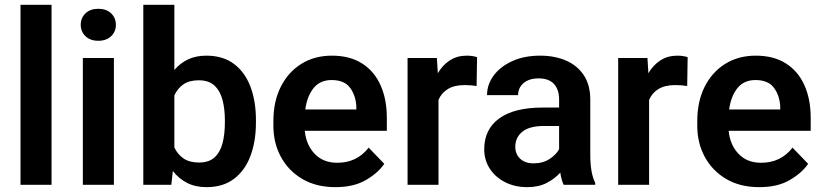

<svg xmlns="http://www.w3.org/2000/svg" viewBox="-20 -770 3426 800"><path d="M194.8 -750V0H65.4V-750Z M316.4 -666.5Q316.4 -695.3 336.2 -714.4Q356 -733.4 389.6 -733.4Q423.3 -733.4 443.1 -714.4Q462.9 -695.3 462.9 -666.5Q462.9 -638.2 443.1 -619.1Q423.3 -600.1 389.6 -600.1Q356 -600.1 336.2 -619.1Q316.4 -638.2 316.4 -666.5ZM454.6 -528.3V0H325.2V-528.3Z M1046.4 -269.5V-259.3Q1046.4 -180.7 1023.4 -119.9Q1000.5 -59.1 954.8 -24.7Q909.2 9.8 840.8 9.8Q793.9 9.8 759.3 -8.1Q724.6 -25.9 700.2 -57.6L693.8 0H577.1V-750H706.5V-478.5Q730.5 -506.8 763.4 -522.5Q796.4 -538.1 839.8 -538.1Q908.7 -538.1 954.6 -503.9Q1000.5 -469.7 1023.4 -409.2Q1046.4 -348.6 1046.4 -269.5ZM917 -259.3V-269.5Q917 -314.5 907.5 -352.3Q897.9 -390.1 874.3 -412.8Q850.6 -435.5 808.1 -435.5Q768.6 -435.5 744.1 -418.5Q719.7 -401.4 706.5 -372.6V-155.8Q719.7 -127 744.6 -109.9Q769.5 -92.8 809.1 -92.8Q851.1 -92.8 874.5 -114.7Q897.9 -136.7 907.5 -174.3Q917 -211.9 917 -259.3Z M1377.4 9.8Q1297.4 9.8 1239.5 -24.4Q1181.6 -58.6 1150.4 -116.5Q1119.1 -174.3 1119.1 -246.1V-265.6Q1119.1 -347.2 1149.9 -408.4Q1180.7 -469.7 1235.6 -503.9Q1290.5 -538.1 1362.8 -538.1Q1438 -538.1 1489 -505.4Q1540 -472.7 1565.9 -414.3Q1591.8 -356 1591.8 -279.3V-225.1H1250Q1255.4 -167 1290.8 -129.4Q1326.2 -91.8 1385.3 -91.8Q1467.3 -91.8 1516.1 -154.8L1581.1 -87.4Q1556.2 -50.3 1505.4 -20.3Q1454.6 9.8 1377.4 9.8ZM1361.8 -436.5Q1314 -436.5 1286.9 -403.3Q1259.8 -370.1 1252 -314H1464.8V-323.7Q1463.4 -369.6 1439.5 -403.1Q1415.5 -436.5 1361.8 -436.5Z M1967.8 -531.7 1965.8 -411.6Q1943.4 -415.5 1916.5 -415.5Q1873.5 -415.5 1846.7 -399.4Q1819.8 -383.3 1807.1 -354V0H1678.2V-528.3H1800.3L1804.2 -464.8Q1824.2 -499 1854.5 -518.6Q1884.8 -538.1 1924.8 -538.1Q1949.7 -538.1 1967.8 -531.7Z M2328.6 0Q2319.3 -19 2314.5 -50.8Q2292.5 -25.9 2258.5 -8.1Q2224.6 9.8 2176.8 9.8Q2125.5 9.8 2085 -10.7Q2044.4 -31.2 2021 -66.9Q1997.6 -102.5 1997.6 -147.9Q1997.6 -231 2059.8 -276.4Q2122.1 -321.8 2240.7 -321.8H2309.6V-356Q2309.6 -396 2288.6 -419.7Q2267.6 -443.4 2223.6 -443.4Q2184.6 -443.4 2161.6 -423.8Q2138.7 -404.3 2138.7 -373.5H2009.3Q2009.3 -417.5 2036.6 -454.8Q2064 -492.2 2113.8 -515.1Q2163.6 -538.1 2231 -538.1Q2291 -538.1 2338.1 -517.8Q2385.3 -497.6 2412.4 -456.8Q2439.5 -416 2439.5 -355V-124.5Q2439.5 -48.8 2460 -8.3V0ZM2203.1 -89.4Q2242.2 -89.4 2270 -107.7Q2297.9 -126 2309.6 -148.4V-245.1H2247.1Q2186 -245.1 2156.5 -221.2Q2127 -197.3 2127 -158.2Q2127 -128.4 2147.2 -108.9Q2167.5 -89.4 2203.1 -89.4Z M2845.2 -531.7 2843.3 -411.6Q2820.8 -415.5 2793.9 -415.5Q2751 -415.5 2724.1 -399.4Q2697.3 -383.3 2684.6 -354V0H2555.7V-528.3H2677.7L2681.6 -464.8Q2701.7 -499 2731.9 -518.6Q2762.2 -538.1 2802.2 -538.1Q2827.1 -538.1 2845.2 -531.7Z M3143.6 9.8Q3063.5 9.8 3005.6 -24.4Q2947.8 -58.6 2916.5 -116.5Q2885.3 -174.3 2885.3 -246.1V-265.6Q2885.3 -347.2 2916 -408.4Q2946.8 -469.7 3001.7 -503.9Q3056.6 -538.1 3128.9 -538.1Q3204.1 -538.1 3255.1 -505.4Q3306.2 -472.7 3332 -414.3Q3357.9 -356 3357.9 -279.3V-225.1H3016.1Q3021.5 -167 3056.9 -129.4Q3092.3 -91.8 3151.4 -91.8Q3233.4 -91.8 3282.2 -154.8L3347.2 -87.4Q3322.3 -50.3 3271.5 -20.3Q3220.7 9.8 3143.6 9.8ZM3127.9 -436.5Q3080.1 -436.5 3053 -403.3Q3025.9 -370.1 3018.1 -314H3231V-323.7Q3229.5 -369.6 3205.6 -403.1Q3181.6 -436.5 3127.9 -436.5Z"/></svg>

Font: Vazirmatn UI SemiBold
Style: Regular
Weight: 600
Designer: Saber Rastikerdar
Foundry: Saber Rastikerdar
Version: Version 33.003